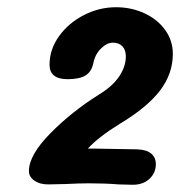

<svg xmlns="http://www.w3.org/2000/svg" viewBox="-20 -878 498 531"><path d="M411 -424Q411 -400 393.5 -383.5Q376 -367 347 -367L308 -368Q273 -371 225 -371Q200 -371 160 -369L113 -368Q90 -368 75 -378.5Q60 -389 60 -405Q60 -449 119 -509Q178 -569 253 -616Q291 -639 309.5 -666.5Q328 -694 328 -722Q328 -740 318.5 -750Q309 -760 292 -760Q276 -760 259.5 -744Q243 -728 238 -703Q233 -679 216 -669Q199 -659 167 -659Q117 -659 117 -699Q117 -741 143 -777.5Q169 -814 211.5 -836Q254 -858 301 -858Q343 -858 379 -841.5Q415 -825 436.5 -795.5Q458 -766 458 -729Q458 -674 422.5 -627.5Q387 -581 312 -536Q252 -499 223 -467H242L359 -465Q386 -464 398.5 -453Q411 -442 411 -424Z"/></svg>

Font: Mali
Style: Bold Italic
Weight: 700
Italic angle: -10°
Version: Version 1.000; ttfautohint (v1.6)